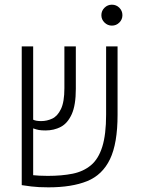

<svg xmlns="http://www.w3.org/2000/svg" viewBox="-20 -782 626 811"><path d="M184.6 9.3Q141.6 9.3 112.3 5.6Q83 2 71.8 0V-585.9H120.1V-276.4Q131.8 -270.5 153.8 -270.5Q178.2 -270.5 200.7 -281Q223.1 -291.5 237.5 -321.5Q252 -351.6 252 -409.2V-585.9H300.3V-406.7Q300.3 -337.9 283 -299.6Q265.6 -261.2 236.8 -246.1Q208 -231 172.9 -231Q155.3 -231 144.3 -232.9Q133.3 -234.9 120.1 -239.7V-42Q130.9 -41 146 -40Q161.1 -39.1 181.6 -39.1Q241.2 -39.1 286.9 -48.3Q332.5 -57.6 364.3 -84.2Q396 -110.8 412.1 -162.4Q428.2 -213.9 428.2 -297.9V-585.9H476.6V-296.9Q476.6 -176.3 444.6 -109.6Q412.6 -43 347.9 -16.8Q283.2 9.3 184.6 9.3ZM452.6 -673.8Q434.6 -673.8 421.4 -686.8Q408.2 -699.7 408.2 -717.8Q408.2 -736.3 421.4 -749.3Q434.6 -762.2 452.6 -762.2Q471.2 -762.2 484.1 -749.3Q497.1 -736.3 497.1 -717.8Q497.1 -699.7 484.1 -686.8Q471.2 -673.8 452.6 -673.8Z"/></svg>

Font: Cascadia Mono NF ExtraLight
Style: Regular
Weight: 200
Monospace: yes
Designer: Aaron Bell
Foundry: Saja Typeworks
Version: Version 2404.023; ttfautohint (v1.8.4)